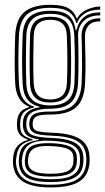

<svg xmlns="http://www.w3.org/2000/svg" viewBox="-20 -628 448 816"><path d="M195.2 168.5Q117.5 168.5 78.6 144.1Q39.8 119.8 35.2 68.2Q34.8 61.2 35 54Q35.2 46.8 36.2 39.2Q41.5 -17.5 96.8 -32.5V-36Q56.2 -47.8 52.5 -87.2Q52 -92.2 52.1 -98.5Q52.2 -104.8 52.5 -110Q54 -133.8 64.8 -149.1Q75.5 -164.5 102.2 -172V-175.5Q79 -183.5 62.9 -208Q46.8 -232.5 44.8 -272Q42.2 -319.8 42.4 -369.5Q42.5 -419.2 44.5 -474.8Q47.5 -545.8 83.2 -576.6Q119 -607.5 194.2 -607.5Q244.5 -607.5 270.1 -593.2Q295.8 -579 305.5 -550.8H308.8Q322.8 -576.5 352.5 -588.5Q382.2 -600.5 406 -600V-587Q365.8 -587.2 340.9 -571.1Q316 -555 307.5 -530.2H303.8Q295.5 -563 270.5 -578.9Q245.5 -594.8 194.2 -594.8Q127.8 -594.8 95.4 -567.1Q63 -539.5 60.5 -475.2Q58.2 -418 58.1 -371Q58 -324 60.5 -273.5Q62.8 -229.8 80 -206Q97.2 -182.2 125 -175V-171.5Q93.5 -164 80.5 -149.8Q67.5 -135.5 66 -110Q65 -99 66 -87Q67.5 -66 78.6 -55Q89.8 -44 118.5 -36V-32.5Q84 -25 68.6 -8.4Q53.2 8.2 49.8 39.2Q48.5 47.2 47.9 53Q47.2 58.8 48.2 68Q52.8 113.8 86.6 135.4Q120.5 157 195.2 157Q271.8 157 306.9 135Q342 113 346.5 64Q348 49 346 33Q341.2 -9.8 306.6 -29.4Q272 -49 197.8 -51.5Q149.2 -53.2 129.4 -61.2Q109.5 -69.2 106 -87Q103.2 -99.8 104.8 -110.2Q108.5 -135.5 128.4 -144.8Q148.2 -154 194.5 -153.8Q264.5 -153.2 294.1 -183.8Q323.8 -214.2 326.8 -273.8Q328.5 -310 328.8 -339.1Q329 -368.2 328.4 -399.6Q327.8 -431 326.8 -474.2Q325.8 -508.2 346.1 -529.6Q366.5 -551 406 -550V-537.2Q371.5 -537.8 355.9 -519Q340.2 -500.2 341 -471.5Q342.2 -418.5 343.2 -373.9Q344.2 -329.2 341.5 -273.2Q338 -202.5 303.2 -171.9Q268.5 -141.2 194.2 -141.2Q155.2 -141.2 138.1 -134.8Q121 -128.2 119 -108Q118.8 -106.8 118.8 -100.5Q118.8 -94.2 119.5 -91.2Q122.2 -76 139.2 -70.8Q156.2 -65.5 198 -64Q279 -61.8 317.6 -38.6Q356.2 -15.5 360.2 33.5Q361.5 49 360.5 64Q356.2 118.2 317.1 143.4Q278 168.5 195.2 168.5ZM195.2 145.8Q126.5 145.8 95.4 127.6Q64.2 109.5 60.2 68Q59.5 60 59.9 53.6Q60.2 47.2 61.2 39Q64.5 6.5 83.4 -10.4Q102.2 -27.2 143.5 -32.8V-36.2Q111.2 -40.5 96 -52.2Q80.8 -64 78 -87Q77.2 -93 77.2 -98.9Q77.2 -104.8 77.5 -110.2Q80.2 -161.5 147.5 -172V-175Q115 -181.8 96.6 -205.4Q78.2 -229 76 -274.5Q73.8 -318.5 73.9 -368.1Q74 -417.8 76 -474.2Q78.2 -532.8 107.2 -557.5Q136.2 -582.2 194.2 -582.2Q246 -582.2 270.8 -562.9Q295.5 -543.5 301.2 -499.8H304.8Q313.8 -536.8 337.9 -555.9Q362 -575 406 -575.5V-562.5Q360.5 -563.2 335.5 -538.4Q310.5 -513.5 312 -475.5Q313.5 -421.5 313.6 -371.2Q313.8 -321 311.8 -275Q308.8 -217.5 280.6 -191.6Q252.5 -165.8 194 -166Q151 -166.2 123.4 -154.4Q95.8 -142.5 92.5 -112.5Q90.8 -99.2 92.5 -87.5Q96 -61.2 121.6 -52.4Q147.2 -43.5 197.5 -41.8Q262.8 -39.8 296.1 -22.4Q329.5 -5 333.8 32.8Q334.5 40 334.8 47.9Q335 55.8 334.2 64Q330.5 109.2 295.9 127.5Q261.2 145.8 195.2 145.8ZM194.2 -180Q243.8 -180 268.8 -202.2Q293.8 -224.5 296.2 -274.8Q298.5 -324.2 298.1 -371.5Q297.8 -418.8 295.8 -475.2Q294 -526.8 268.6 -548Q243.2 -569.2 194.2 -569.2Q140.2 -569.2 116.8 -545.6Q93.2 -522 91.8 -473.8Q90.2 -416.5 90.1 -371.4Q90 -326.2 91.8 -273Q93.8 -224.5 119 -202.2Q144.2 -180 194.2 -180ZM194.2 -192.5Q150.2 -192.5 129.6 -212.8Q109 -233 107.5 -275.2Q105.8 -322.8 105.9 -370.5Q106 -418.2 107.5 -473Q108.8 -518 129.9 -537.4Q151 -556.8 194.2 -556.8Q236.5 -556.8 257.5 -537.5Q278.5 -518.2 280 -475.2Q282 -417.8 282.2 -370.6Q282.5 -323.5 280.2 -275.8Q278.2 -232 257.1 -212.2Q236 -192.5 194.2 -192.5ZM194.2 -205.2Q227.2 -205.2 245 -222Q262.8 -238.8 264.5 -276.8Q268.2 -362.2 264.2 -474.8Q262.8 -512.8 244.6 -528.4Q226.5 -544 194.2 -544Q160.2 -544 142.2 -527.8Q124.2 -511.5 123 -472.5Q121.8 -421.5 121.5 -373.4Q121.2 -325.2 123 -275.8Q124.8 -238.8 142.1 -222Q159.5 -205.2 194.2 -205.2ZM195.2 133.8Q262.5 133.8 290 115.8Q317.5 97.8 319.5 65.5Q320.2 55.2 320.1 48.6Q320 42 319 33Q316 4.2 288.8 -11.2Q261.5 -26.8 197.2 -29.8Q136.8 -32.8 108.5 -16.2Q80.2 0.2 74.5 39.8Q73.5 46.8 73 53.4Q72.5 60 73.5 69Q77.2 103.8 106.2 118.8Q135.2 133.8 195.2 133.8ZM195.2 122.5Q139.8 122.5 114.4 109.8Q89 97 86 68.2Q84.5 57.2 87.2 39Q92 2.8 118.8 -9.2Q145.5 -21.2 199 -19.5Q251.8 -17.5 277.2 -5.1Q302.8 7.2 306 33.2Q307.2 44 307.2 50.4Q307.2 56.8 306.2 64.2Q303.2 95.5 277.4 109Q251.5 122.5 195.2 122.5ZM195.2 110.5Q243.2 110.5 265.9 100Q288.5 89.5 291.5 64Q293.8 47.5 291 33.2Q288.5 13.8 267.1 4.5Q245.8 -4.8 197.5 -7.2Q148.8 -10 126.5 1.9Q104.2 13.8 100.8 39Q97.2 53.2 99.8 68.2Q102.5 90 124.5 100.2Q146.5 110.5 195.2 110.5Z"/></svg>

Font: Big Shoulders Inline Text
Style: Regular
Weight: 400
Designer: Patric King
Foundry: XO Type Co
Version: Version 1.000